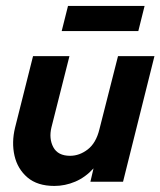

<svg xmlns="http://www.w3.org/2000/svg" viewBox="-20 -603 532 637"><path d="M160.4 13.9Q104.2 13.9 71.2 -14.2Q38.2 -42.4 28.1 -86.5Q18.1 -130.6 29.9 -179.2L89.6 -416.7H210.4L150.7 -180.6Q141.7 -143.1 156.9 -114.6Q172.2 -86.1 212.5 -86.1Q243.8 -86.1 271.2 -107.3Q298.6 -128.5 309.7 -173.6L371.5 -416.7H492.4L388.2 0H279.9L290.3 -44.4Q263.2 -14.6 229.5 -0.3Q195.8 13.9 160.4 13.9ZM184.7 -500 205.6 -583.3H459.7L438.9 -500Z"/></svg>

Font: Afacad
Style: Italic
Weight: 400
Italic angle: -14°
Designer: Kristian Moeller
Foundry: Dicotype
Version: Version 1.000